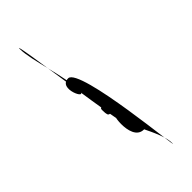

<svg xmlns="http://www.w3.org/2000/svg" viewBox="11 -708 511 511"><g transform="rotate(45 266.0 -453.0)"><path d="M353 -454C415 -454 -13 -398 35 -398C79 -398 169 -432 225 -432C262 -432 181 -392 181 -434C181 -476 535 -508 499 -508C454 -508 373 -449 340 -449C313 -449 341 -438 305 -438C265 -438 420 -520 420 -480C420 -428 301 -454 353 -454Z"/></g></svg>

Font: CiSf CamouflageKit II
Style: Regular
Weight: 400
Version: Version 1